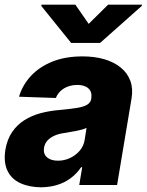

<svg xmlns="http://www.w3.org/2000/svg" viewBox="-28 -795 630 825"><path d="M148.4 9.8Q96.7 9.3 58.8 -8.3Q21 -25.9 3.9 -61.8Q-13.2 -97.7 -4.9 -151.4Q2.9 -196.8 24.2 -227.8Q45.4 -258.8 76.7 -278.6Q107.9 -298.3 146.2 -308.6Q184.6 -318.8 226.6 -322.3Q273.4 -326.7 302.5 -331.3Q331.5 -335.9 346.4 -345Q361.3 -354 364.3 -370.6V-373Q368.2 -399.9 352.3 -414.8Q336.4 -429.7 304.2 -430.2Q270.5 -429.7 246.3 -414.8Q222.2 -399.9 211.9 -374L53.7 -379.4Q68.4 -429.2 104.7 -468.5Q141.1 -507.8 197 -530.3Q252.9 -552.7 326.7 -552.7Q378.4 -552.7 420.2 -540.5Q461.9 -528.3 490.7 -504.9Q519.5 -481.4 532 -447.8Q544.4 -414.1 537.1 -371.1L475.1 0H312.5L325.2 -76.7H320.8Q301.3 -48.3 275.6 -29.3Q250 -10.3 218.3 -0.5Q186.5 9.3 148.4 9.8ZM221.2 -104.5Q248.5 -104.5 272.9 -116Q297.4 -127.4 314.5 -147.5Q331.5 -167.5 335.9 -194.3L343.8 -245.6Q336.4 -241.7 325.2 -238.5Q314 -235.4 300.8 -232.7Q287.6 -230 274.4 -228Q261.2 -226.1 249 -223.6Q223.6 -220.2 205.1 -211.7Q186.5 -203.1 175.3 -190.4Q164.1 -177.7 161.1 -159.7Q157.2 -133.3 174.1 -118.9Q190.9 -104.5 221.2 -104.5ZM295.9 -774.9 353 -692.4 436.5 -774.9H582L581.1 -769.5L401.9 -610.4H277.8L149.4 -769.5L150.4 -774.9Z"/></svg>

Font: Inter Tight ExtraBold
Style: Italic
Weight: 800
Italic angle: -9.39999°
Designer: Rasmus Andersson
Foundry: rsms
Version: Version 3.004